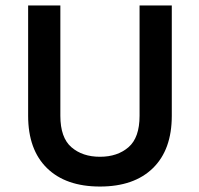

<svg xmlns="http://www.w3.org/2000/svg" viewBox="-20 -669 730 703"><path d="M83 -245V-649H201V-245Q201 -165 241.5 -130Q282 -95 346 -95Q410 -95 450.5 -130Q491 -165 491 -245V-649H609V-245Q609 -121 540 -53.5Q471 14 346 14Q221 14 152 -53.5Q83 -121 83 -245Z"/></svg>

Font: Karmilla
Style: Bold
Weight: 700
Designer: Jonathan Pinhorn
Version: Version 1.000